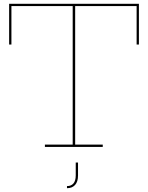

<svg xmlns="http://www.w3.org/2000/svg" viewBox="-20 -772 778 1009"><path d="M710 -538H698V-740H375V-12H520V0H216V-12H362V-740H40V-538H28V-752H710ZM390 82V150Q390 183 374.5 200Q359 217 332 217V206Q354 206 366 192Q378 178 378 150V82Z"/></svg>

Font: Hepta Slab Thin
Style: Regular
Weight: 250
Designer: Michael LaGattuta
Foundry: Michael LaGattuta
Version: Version 1.100; ttfautohint (v1.8) -l 8 -r 50 -G 200 -x 14 -D